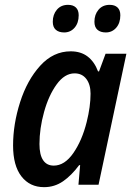

<svg xmlns="http://www.w3.org/2000/svg" viewBox="-20 -763 550 793"><path d="M34 -162Q34 -250 63 -341Q92 -432 146 -491.5Q200 -551 272 -551Q314 -551 342 -529.5Q370 -508 385 -468H389L416 -541H502L387 0H304L311 -81H307Q275 -38 240 -14Q205 10 162 10Q103 10 68.5 -34.5Q34 -79 34 -162ZM338 -259Q354 -323 354 -376Q354 -414 336.5 -437Q319 -460 288 -460Q247 -460 214 -414.5Q181 -369 162 -300.5Q143 -232 143 -168Q143 -124 158 -101.5Q173 -79 202 -79Q247 -79 283 -131Q319 -183 338 -259ZM198 -673Q198 -703 215 -723Q232 -743 261 -743Q282 -743 293.5 -732Q305 -721 305 -700Q305 -668 288 -648.5Q271 -629 245 -629Q223 -629 210.5 -640Q198 -651 198 -673ZM370 -673Q370 -703 387 -723Q404 -743 433 -743Q454 -743 465.5 -732Q477 -721 477 -700Q477 -668 460 -648.5Q443 -629 417 -629Q395 -629 382.5 -640Q370 -651 370 -673Z"/></svg>

Font: Noto Sans UI NarrowMedium
Style: Italic
Weight: 500
Width: 4
Italic angle: -12°
Designer: Monotype Design Team
Foundry: Monotype Imaging Inc.
Version: Version 1.001